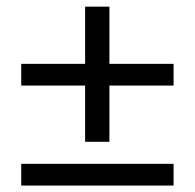

<svg xmlns="http://www.w3.org/2000/svg" viewBox="-20 -663 596 587"><path d="M44.9 -401.4V-467.8H240.2V-642.6H314.5V-467.8H510.7V-401.4H314.5V-229.5H240.2V-401.4ZM44.9 -95.7V-162.1H510.7V-95.7Z"/></svg>

Font: Batunionen A1
Style: Regular
Weight: 400
Designer: HanYang I&C Co.,Ltd.
Foundry: HanYang I&C Co.,Ltd.
Version: Version 2.50; ttfautohint (v1.6)